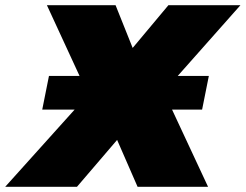

<svg xmlns="http://www.w3.org/2000/svg" viewBox="-72 -721 948 741"><path d="M117 -428H235L109 -701H374L440 -536L578 -701H856L614 -428H734L708 -298H592L731 0H459L380 -181L225 0H-52L216 -298H91Z"/></svg>

Font: Argentum Sans Black
Style: Italic
Weight: 900
Italic angle: -11°
Designer: Julieta Ulanovsky (font), Cristiano Sobral (main changes and remaster)
Foundry: Julieta Ulanovsky (font), Cristiano Sobral (main changes and remaster)
Version: Version 2.007;June 15, 2022;FontCreator 14.0.0.2814 64-bit; 